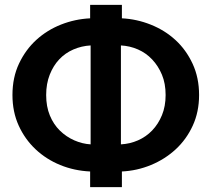

<svg xmlns="http://www.w3.org/2000/svg" viewBox="-20 -766 867 786"><path d="M349 0V-64Q284 -67 226.5 -90.5Q169 -114 125.5 -155Q82 -196 56.5 -252Q31 -308 31 -377Q31 -449 58 -506Q85 -563 129 -603Q173 -643 230 -665.5Q287 -688 349 -691V-746H479V-691Q540 -688 597.5 -665Q655 -642 698.5 -602Q742 -562 768.5 -505Q795 -448 795 -377Q795 -308 769 -251.5Q743 -195 699 -154.5Q655 -114 598 -90.5Q541 -67 479 -64V0ZM351 -580Q314 -578 280.5 -563.5Q247 -549 222.5 -523Q198 -497 183.5 -460Q169 -423 169 -377Q169 -330 184 -293.5Q199 -257 225 -231.5Q251 -206 284 -191.5Q317 -177 351 -175ZM475 -175Q512 -177 545 -191.5Q578 -206 603 -232Q628 -258 643 -294.5Q658 -331 658 -377Q658 -424 643 -460Q628 -496 603 -522.5Q578 -549 545 -563.5Q512 -578 475 -580Z"/></svg>

Font: Rising Sun
Style: Bold
Weight: 700
Designer: Matt McInerney, Pablo Impallari, Rodrigo Fuenzalida (Raleway font), Stephen Hutchings (Greek), Cristiano Sobral (main ch
Foundry: The Rising Sun Project Authors
Version: Version 4.327; ttfautohint (v1.8.4.7-5d5b-dirty)